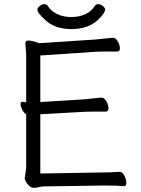

<svg xmlns="http://www.w3.org/2000/svg" viewBox="-20 -894 678 924"><path d="M472 -64Q510 -64 555 -67H556Q569 -67 578.5 -48.5Q588 -30 588 -14Q588 2 577 2H576Q552 -1 489 -1H473L195 3Q179 3 167.5 6.5Q156 10 141.5 10Q127 10 113 -7.5Q99 -25 99 -37L106 -84V-344Q95 -350 87 -366Q79 -382 79 -393Q79 -404 87 -404H89Q97 -402 106 -402V-634L102 -685Q102 -699 116 -699Q130 -699 149 -693Q168 -687 169 -686L440 -704Q463 -706 488.5 -709Q514 -712 525.5 -712Q537 -712 547 -694.5Q557 -677 557 -661.5Q557 -646 544 -646H482Q455 -646 441 -645L174 -627V-403L385 -416Q408 -418 433.5 -421Q459 -424 470.5 -424Q482 -424 492 -406.5Q502 -389 502 -373Q502 -357 489 -357H426Q400 -357 386 -356L174 -344V-59ZM486 -849Q486 -831 449 -796Q401 -754 325 -754Q249 -754 204.5 -792Q160 -830 160 -848Q160 -856 171 -865Q182 -874 193.5 -874Q205 -874 211 -864Q225 -841 255 -826.5Q285 -812 323.5 -812Q362 -812 392 -826.5Q422 -841 435 -864Q441 -874 452.5 -874Q464 -874 475 -865Q486 -856 486 -849Z"/></svg>

Font: ToneOZ-Pinyin-WenKai-Regular
Style: Regular
Weight: 400
Designer: Fontworks Inc.
Foundry: ToneOZ
Version: Version 0.240331